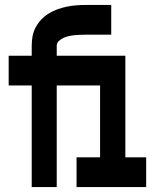

<svg xmlns="http://www.w3.org/2000/svg" viewBox="-20 -755 640 775"><path d="M108 0V-410H15V-530H108V-570Q108 -590 111.5 -609Q115 -628 124.5 -645.5Q134 -663 147.5 -677Q161 -691 177.5 -701Q194 -711 212 -717.5Q230 -724 249 -728Q268 -732 287.5 -733.5Q307 -735 326 -735H429V-615H326Q315 -615 303.5 -614.5Q292 -614 281 -613Q270 -612 258.5 -609.5Q247 -607 237 -602.5Q227 -598 218 -590Q209 -582 209 -570V-530H486V-120H570V0H289V-120H384V-410H209V0Z"/></svg>

Font: Iosevka Curly Heavy Extended
Style: Regular
Weight: 900
Width: 7
Monospace: yes
Designer: Belleve Invis
Foundry: Belleve Invis
Version: Version 11.1.0; ttfautohint (v1.8.3)